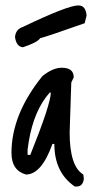

<svg xmlns="http://www.w3.org/2000/svg" viewBox="-20 -634 337 703"><path d="M206 -386Q250 -386 250 -351L241 -332L235 -149Q235 -25 285 5L287 20Q284 49 260 49H254Q179 -2 179 -107H172Q132 5 75 5Q22 -10 22 -74Q22 -215 135 -355Q173 -386 206 -386ZM85 -114 81 -86V-67H91Q166 -254 166 -295H162Q104 -230 85 -114ZM35 -498Q37 -527 65 -536Q228 -614 266 -614Q268 -614 269 -614Q294 -613 297 -577L290 -549Q154 -501 127 -494Q116 -478 64 -461Q40 -463 35 -498Z"/></svg>

Font: Just Me Again Down Here
Style: Regular
Weight: 400
Designer: Kimberly Geswein
Foundry: Kimberly Geswein
Version: Version 1.002 2007